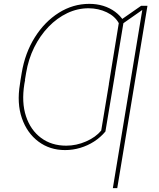

<svg xmlns="http://www.w3.org/2000/svg" viewBox="-20 -757 812 981"><path d="M568.4 -383.8 518.6 -85Q493.7 -55.2 460.7 -33.9Q427.7 -12.7 389.9 -1.5Q352.1 9.8 312.5 9.8Q234.4 9.8 176.3 -33.7Q118.2 -77.1 91.8 -153.3Q65.4 -229.5 82 -328.1L85 -348.6H108.4L104.5 -328.1Q89.4 -233.9 112.8 -163.1Q136.2 -92.3 189.7 -52.5Q243.2 -12.7 318.4 -12.7Q370.1 -12.7 419.4 -34.2Q468.8 -55.7 497.1 -89.8L545.9 -383.8ZM612.3 -649.4 558.6 -327.1H536.1L586.9 -638.7Q567.4 -674.3 525.4 -694.3Q483.4 -714.4 432.6 -714.8Q376 -714.8 323.7 -689.9Q271.5 -665 228.3 -620.4Q185.1 -575.7 155 -515.4Q125 -455.1 113.3 -383.8L106.4 -342.8H84L90.8 -383.8Q107.9 -486.8 158 -566.4Q208 -646 280.5 -691.7Q353 -737.3 436.5 -737.3Q474.1 -737.3 507.6 -727.1Q541 -716.8 567.9 -697Q594.7 -677.2 612.3 -649.4ZM733.4 -727.5 579.1 204.1H556.6L707 -706.1L589.8 -624L594.7 -653.3L701.2 -727.5Z"/></svg>

Font: Inter Thin
Style: Italic
Weight: 250
Italic angle: -9.3988°
Designer: Rasmus Andersson
Foundry: rsms
Version: Version 4.001;git-66647c0bb